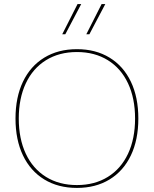

<svg xmlns="http://www.w3.org/2000/svg" viewBox="-20 -911 754 941"><path d="M658 -330Q658 -226 621.5 -149.5Q585 -73 517 -31.5Q449 10 357 10Q265 10 197 -31.5Q129 -73 92.5 -149.5Q56 -226 56 -330Q56 -434 92.5 -510.5Q129 -587 197 -628.5Q265 -670 357 -670Q449 -670 517 -628.5Q585 -587 621.5 -510.5Q658 -434 658 -330ZM72 -330Q72 -231 106.5 -157.5Q141 -84 205.5 -44Q270 -4 357 -4Q444 -4 508.5 -44Q573 -84 607.5 -157.5Q642 -231 642 -330Q642 -429 607.5 -502.5Q573 -576 508.5 -616Q444 -656 357 -656Q270 -656 205.5 -616Q141 -576 106.5 -502.5Q72 -429 72 -330ZM496 -891 418 -743H403L478 -891ZM378 -891 300 -743H285L360 -891Z"/></svg>

Font: Work Sans Thin
Style: Regular
Weight: 260
Designer: Wei Huang
Foundry: Wei Huang
Version: Version 1.500